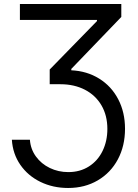

<svg xmlns="http://www.w3.org/2000/svg" viewBox="-20 -727 689 956"><path d="M320.3 129.9Q378.4 129.9 422.6 101.8Q466.8 73.7 490.7 24.7Q514.6 -24.4 514.6 -85Q514.6 -152.3 485.1 -202.6Q455.6 -252.9 402.6 -280.3Q349.6 -307.6 281.2 -307.6H227.5V-380.9L462.9 -622.1V-627.9H79.1V-707H584V-642.6L335 -383.8V-377Q412.6 -373.5 473.6 -335.7Q534.7 -297.9 568.6 -232.9Q602.5 -168 602.5 -85.9Q602.5 -0.5 566.9 66.4Q531.2 133.3 466.8 171.1Q402.3 209 319.3 209Q243.7 209 181.4 178.7Q119.1 148.4 81.3 93.8Q43.5 39.1 39.1 -31.2H128.9Q132.3 15.6 158.9 52.2Q185.5 88.9 228 109.4Q270.5 129.9 320.3 129.9Z"/></svg>

Font: Pretendard JP
Style: Regular
Weight: 400
Designer: Base glyphs from Inter by Rasmus Andersson; Hangeul glyphs from Noto Sans CJK(Source Han Sans) by Jang Soo-young and Kan
Foundry: Kil Hyung-jin
Version: Version 1.309